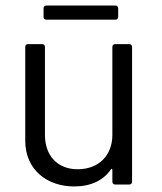

<svg xmlns="http://www.w3.org/2000/svg" viewBox="-20 -665 583 692"><path d="M396 -645H147C141 -645 137 -641 137 -635V-604C137 -598 141 -594 147 -594H396C402 -594 406 -598 406 -604V-635C406 -641 402 -645 396 -645ZM385 -496V-179C385 -105 336 -55 260 -55C187 -55 142 -104 142 -179V-496C142 -502 138 -506 132 -506H81C75 -506 71 -502 71 -496V-158C71 -51 152 7 247 7C308 7 353 -15 380 -55C382 -58 385 -56 385 -53V-10C385 -4 389 0 395 0H446C452 0 456 -4 456 -10V-496C456 -502 452 -506 446 -506H395C389 -506 385 -502 385 -496Z"/></svg>

Font: Elastic
Style: elastic
Weight: 400
Designer: Jeremy Tribby
Foundry: Tribby Type
Version: Version 1.422;hotconv 1.0.109;makeotfexe 2.5.65596